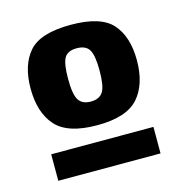

<svg xmlns="http://www.w3.org/2000/svg" viewBox="-77 -754 557 595"><g transform="rotate(-15 201.5 -456.5)"><path d="M30 -526Q30 -601 66.5 -643Q103 -685 201 -685Q298 -685 334.5 -643Q371 -601 371 -526Q371 -449 333 -406Q295 -363 201 -363Q106 -363 68 -406Q30 -449 30 -526ZM150 -525Q150 -475 161.5 -457Q173 -439 200 -439Q228 -439 239.5 -457Q251 -475 251 -525Q251 -574 240 -592Q229 -610 200 -610Q171 -610 160.5 -592Q150 -574 150 -525ZM39 -228V-313H367V-228Z"/></g></svg>

Font: Georama
Style: Bold
Weight: 700
Designer: Jean-Baptiste Levee
Foundry: Production Type
Version: Version 1.000